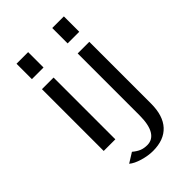

<svg xmlns="http://www.w3.org/2000/svg" viewBox="-270 -819 1121 1121"><g transform="rotate(-45 291.0 -258.0)"><path d="M487 -593V-720H391V-593ZM148 158Q172 178 216 191Q260 204 300 204Q391 204 439 152Q487 100 487 0V-510H391V0Q391 78 367.5 117Q344 156 300 156Q274 156 253.5 148Q233 140 209 120ZM192 -593V-720H96V-593ZM192 0V-510H96V0Z"/></g></svg>

Font: LXGW Marker Gothic
Style: Regular
Weight: 400
Version: Version 1.001